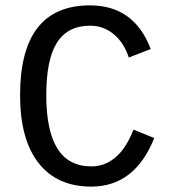

<svg xmlns="http://www.w3.org/2000/svg" viewBox="-20 -689 640 719"><path d="M153.3 -332.5Q153.3 -199.2 195.1 -132.6Q236.8 -65.9 322.8 -65.9Q372.1 -65.9 412.1 -99.4Q452.1 -132.8 480 -203.6L557.6 -171.9Q484.9 9.8 321.8 9.8Q193.4 9.8 124.3 -78.6Q55.2 -167 55.2 -332.5Q55.2 -668.9 316.9 -668.9Q482.4 -668.9 544.4 -505.4L462.4 -473.6Q444.3 -528.8 406 -560.8Q367.7 -592.8 317.4 -592.8Q233.9 -592.8 193.6 -529.8Q153.3 -466.8 153.3 -332.5Z"/></svg>

Font: Cousine
Style: Regular
Weight: 400
Monospace: yes
Designer: Steve Matteson
Foundry: Ascender Corporation
Version: Version 1.20